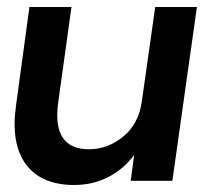

<svg xmlns="http://www.w3.org/2000/svg" viewBox="-20 -516 582 548"><path d="M192 12Q98 12 54 -47Q10 -106 26 -217L64 -496H184L146 -223Q128 -90 234 -90Q287 -90 331.5 -126Q376 -162 385 -228L423 -496H542L472 0H353L363 -74Q334 -34 289.5 -11Q245 12 192 12Z"/></svg>

Font: Host Grotesk SemiBold
Style: Italic
Weight: 600
Italic angle: -8°
Designer: Doğukan Karapınar based on Poppins by Indian Type Foundry, Jonny Pinhorn
Foundry: Element Type
Version: Version 1.001; ttfautohint (v1.8.4.7-5d5b)